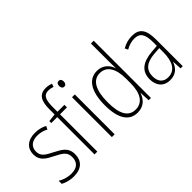

<svg xmlns="http://www.w3.org/2000/svg" viewBox="-54 -1279 1802 1802"><g transform="rotate(-45 847.0 -377.5)"><path d="M323 -130C323 -220 264 -249 191 -287C120 -323 80 -346 80 -407C80 -471 125 -505 195 -505C233 -505 274 -495 302 -477L318 -510C285 -528 243 -539 196 -539C97 -539 43 -484 43 -407C43 -323 99 -292 175 -254C244 -219 285 -196 285 -130C285 -64 248 -25 168 -25C120 -25 73 -40 37 -63V-22C66 -6 112 10 168 10C271 10 323 -44 323 -130Z M579 -495V-529H487V-594C488 -693 508 -731 568 -731C587 -731 608 -727 626 -720L637 -752C617 -759 595 -765 567 -765C481 -765 450 -710 450 -598V-530L371 -521V-495H450V0H487V-495Z M700 -726C677 -726 669 -709 669 -688C669 -667 679 -650 699 -650C720 -650 730 -666 730 -689C730 -709 722 -726 700 -726ZM717 -529H680V0H717Z M1016 10C1099 10 1143 -44 1162 -100H1164L1169 0H1199V-760H1162V-517C1162 -491 1163 -463 1164 -433H1162C1144 -488 1097 -539 1020 -539C908 -539 844 -441 844 -258C844 -83 902 10 1016 10ZM1021 -24C925 -24 883 -107 883 -258C883 -420 932 -505 1024 -505C1115 -505 1162 -426 1162 -294V-236C1162 -104 1116 -24 1021 -24Z M1484 -539C1439 -539 1393 -526 1354 -503L1368 -472C1410 -496 1448 -505 1482 -505C1553 -505 1584 -466 1584 -353V-307L1511 -301C1385 -291 1314 -238 1314 -133C1314 -54 1356 10 1446 10C1528 10 1565 -38 1585 -92H1587L1592 0H1621V-357C1621 -486 1579 -539 1484 -539ZM1514 -271 1585 -276V-218C1584 -101 1544 -22 1452 -22C1389 -22 1353 -62 1353 -133C1353 -219 1407 -262 1514 -271Z"/></g></svg>

Font: Noto Sans Arabic UI Cn XLt
Style: Regular
Weight: 200
Width: 3
Designer: Monotype Design Team, Nadine Chahine and Nizar Qandah
Foundry: Monotype Imaging Inc.
Version: Version 2.010